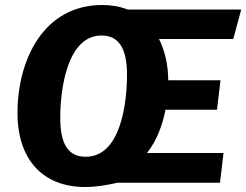

<svg xmlns="http://www.w3.org/2000/svg" viewBox="-20 -731 985 768"><path d="M913 -575 945 -693H490C460 -705 426 -711 389 -711C155 -711 50 -493 50 -279C50 -89 155 17 320 17C368 17 408 9 450 0H860L874 -119H568C606 -167 629 -227 642 -292H848L862 -410H653C652 -475 640 -526 616 -575ZM323 -104C257 -104 221 -148 221 -260C221 -378 250 -589 386 -589C450 -589 488 -545 488 -433C488 -313 461 -104 323 -104Z"/></svg>

Font: Fira Sans OT
Style: Bold Italic
Weight: 700
Italic angle: -8°
Designer: Carrois Corporate & Edenspiekermann
Foundry: Carrois Corporate GbR & Edenspiekermann AG
Version: Version 2.001